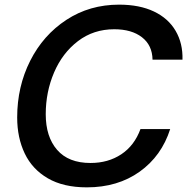

<svg xmlns="http://www.w3.org/2000/svg" viewBox="-20 -795 806 827"><path d="M54 -289Q54 -422 110 -533Q166 -644 266 -709.5Q366 -775 493 -775Q581 -775 643 -745.5Q705 -716 736.5 -662Q768 -608 766 -538H637Q636 -600 591.5 -634.5Q547 -669 472 -669Q383 -669 316 -618Q249 -567 213 -483Q177 -399 177 -303Q177 -206 226 -149.5Q275 -93 370 -93Q446 -93 502.5 -130.5Q559 -168 585 -239H713Q676 -123 581.5 -55.5Q487 12 354 12Q253 12 186 -27Q119 -66 86.5 -134Q54 -202 54 -289Z"/></svg>

Font: Open Sauce One Medium Italic
Style: Regular
Weight: 500
Italic angle: -10°
Designer: Alfredo Marco Pradil
Foundry: Creative Sauce Fz LLC
Version: Version 1.477